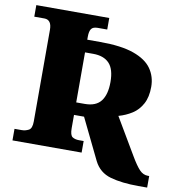

<svg xmlns="http://www.w3.org/2000/svg" viewBox="-90 -796 933 998"><g transform="rotate(10 376.5 -297.0)"><path d="M706 120Q619 120 559 103Q499 86 471 30L366 -186H313V-116Q313 -79 326.5 -70Q340 -61 362 -61H386V0H21V-61H59Q78 -61 95.5 -70Q113 -79 113 -116V-600Q113 -653 74 -653H21V-714H406V-653H356Q331 -653 322 -640Q313 -627 313 -599V-583H382Q493 -583 559 -559.5Q625 -536 654 -494.5Q683 -453 683 -399Q683 -345 663.5 -309Q644 -273 612 -252.5Q580 -232 541 -221L655 -28Q682 18 701.5 38.5Q721 59 746 59H753V120ZM358 -252Q417 -252 443.5 -286.5Q470 -321 470 -387Q470 -455 441 -485.5Q412 -516 356 -516H313V-252Z"/></g></svg>

Font: Noto Serif Black
Style: Regular
Weight: 900
Designer: Monotype Design Team
Foundry: Monotype Imaging Inc.
Version: Version 2.014; ttfautohint (v1.8.4.7-5d5b)